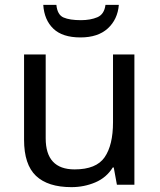

<svg xmlns="http://www.w3.org/2000/svg" viewBox="-20 -760 658 790"><path d="M533 -536V0H461L448 -71H444Q418 -29 372 -9.5Q326 10 274 10Q177 10 128 -36.5Q79 -83 79 -185V-536H168V-191Q168 -63 287 -63Q376 -63 410.5 -113Q445 -163 445 -257V-536ZM469 -740Q464 -680 423.5 -643Q383 -606 311 -606Q237 -606 199.5 -642Q162 -678 158 -740H212Q216 -699 241.5 -688Q267 -677 313 -677Q352 -677 380.5 -689Q409 -701 414 -740Z"/></svg>

Font: Apis
Style: Regular
Weight: 400
Designer: Monotype Design Team
Foundry: Monotype Imaging Inc.
Version: Version 2.000; build 0001